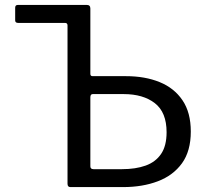

<svg xmlns="http://www.w3.org/2000/svg" viewBox="-20 -762 834 782"><path d="M266.7 0Q255 0 255 -13.6V-658.3Q255 -668.7 244.7 -668.7H53.9Q41.8 -668.7 41.8 -679V-730.6Q41.8 -736.2 44.5 -739.1Q47.2 -742 53.7 -742H333.1Q348 -742 348 -727.5V-461.3Q348 -451.8 357.1 -451.8H493Q570.6 -451.8 629.9 -427.7Q689.3 -403.7 723.2 -353.7Q757.1 -303.8 757.1 -226.4Q757.1 -146.7 721.2 -97Q685.2 -47.3 622.9 -23.7Q560.6 0 481.5 0ZM360.9 -73H476.9Q532.5 -73 573.2 -87.6Q614 -102.3 636.2 -135.2Q658.5 -168.1 658.5 -223.4Q658.5 -304.6 610.8 -341.7Q563.1 -378.8 483.6 -378.8H357.8Q348 -378.8 348 -365.5V-84.6Q348 -73 360.9 -73Z"/></svg>

Font: Libre Franklin Thin
Style: Regular
Weight: 100
Designer: Pablo Impallari, Rodrigo Fuenzalida, Nhung Nguyen
Foundry: Impallari Type
Version: Version 3.000